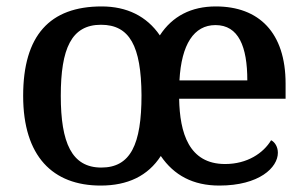

<svg xmlns="http://www.w3.org/2000/svg" viewBox="-20 -567 955 597"><path d="M293 10C377 10 440 -20 480 -82C521 -22 580 10 662 10C786 10 844 -46 844 -92C844 -110 835 -125 823 -131C799 -91 749 -57 680 -57C567 -57 539 -154 537 -260H868V-307C868 -466 785 -547 651 -547C575 -547 516 -517 477 -457C436 -517 374 -547 296 -547C135 -547 52 -457 52 -269C52 -81 144 10 293 10ZM295 -46C203 -46 169 -123 169 -269C169 -416 202 -490 294 -490C383 -490 419 -424 420 -271C420 -118 386 -46 295 -46ZM749 -317H538C544 -429 583 -489 650 -489C722 -489 749 -422 749 -317Z"/></svg>

Font: Noto Naskh Arabic UI Medium
Style: Regular
Weight: 500
Designer: Monotype Design Team, David Williams, Mohamad Dakak and Nizar Qandah
Foundry: Monotype Imaging Inc.
Version: Version 2.014